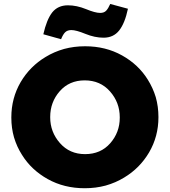

<svg xmlns="http://www.w3.org/2000/svg" viewBox="-20 -951 871 984"><path d="M293 -750Q302.7 -774.4 313.5 -785.2Q325.2 -796.9 345.7 -796.9Q370.1 -796.9 418 -777.3Q465.8 -757.8 510.7 -757.8Q561.5 -757.8 590.8 -794.9Q620.1 -832 635.7 -906.2Q605.5 -914.1 544.9 -930.7Q535.2 -908.2 524.4 -896.5Q513.7 -884.8 493.2 -884.8Q467.8 -884.8 420.9 -904.3Q373 -923.8 328.1 -923.8Q276.4 -923.8 247.1 -886.7Q218.8 -849.6 202.1 -775.4Q232.4 -766.6 293 -750ZM414.1 13.7Q470.7 13.7 521.5 0Q573.2 -14.6 616.2 -41Q696.3 -88.9 744.1 -169.9Q792 -252 792 -349.6Q792 -350.6 792 -351.6Q792 -404.3 778.3 -453.1Q763.7 -501 737.3 -543Q689.5 -620.1 605.5 -667Q521.5 -713.9 416 -713.9Q359.4 -713.9 308.6 -700.2Q256.8 -685.5 213.9 -659.2Q133.8 -611.3 85.9 -530.3Q38.1 -448.2 38.1 -349.6Q38.1 -349.6 38.1 -347.7Q38.1 -294.9 51.8 -247.1Q66.4 -198.2 92.8 -157.2Q140.6 -80.1 224.6 -33.2Q308.6 13.7 414.1 13.7ZM416 -161.1Q336.9 -161.1 287.1 -217.8Q237.3 -274.4 237.3 -349.6Q237.3 -350.6 237.3 -351.6Q237.3 -427.7 286.1 -483.4Q335 -539.1 414.1 -539.1Q494.1 -539.1 543.9 -482.4Q593.8 -425.8 593.8 -349.6Q593.8 -349.6 593.8 -347.7Q593.8 -272.5 544.9 -216.8Q496.1 -161.1 416 -161.1Z"/></svg>

Font: Big-Shock
Style: Black
Weight: 400